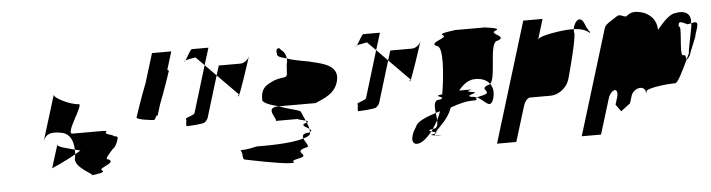

<svg xmlns="http://www.w3.org/2000/svg" viewBox="-39 -864 3086 833"><g transform="rotate(-5 1504.0 -447.0)"><path d="M138 -367C147 -393 163 -412 223 -399C257 -390 269 -358 270 -322L294 -316C285 -311 278 -307 270 -302C270 -298 268 -293 268 -289C255 -247 338 -212 337 -205C357 -207 398 -213 379 -222C362 -234 447 -249 412 -267C392 -267 418 -291 433 -309C443 -315 452 -328 459 -352C462 -361 456 -365 444 -365C443 -368 437 -371 425 -374C384 -386 446 -392 387 -392H266C233 -392 327 -517 304 -517C271 -517 195 -553 200 -568ZM165 -250C165 -250 225 -275 270 -302C270 -309 271 -315 270 -322C241 -330 198 -339 196 -349ZM337 -205C330 -204 324 -204 329 -204H336Z M549 -438C546 -428 613 -420 624 -420C626 -420 631 -427 636 -438H641L655 -484C678 -542 704 -620 706 -626C707 -628 704 -630 700 -632L724 -710H640L601 -583C578 -525 551 -444 549 -438Z M776 -662C777 -661 780 -663 782 -666C779 -665 775 -663 776 -662ZM782 -666C791 -669 810 -671 826 -675L863 -638L886 -712H814C807 -712 791 -678 782 -666ZM762 -412C766 -406 756 -381 764 -381C773 -381 832 -384 841 -390C849 -396 855 -404 857 -412L911 -589L863 -638L801 -434C798 -425 758 -418 762 -412ZM911 -589 999 -500C1007 -500 992 -497 997 -490C1001 -484 1054 -647 1058 -661C1052 -644 1034 -631 1018 -631H924ZM1058 -661V-662Z M989 -251C997 -239 987 -214 1005 -214C1005 -214 1156 -182 1197 -182C1240 -182 1175 -188 1239 -200C1289 -212 1205 -227 1271 -244C1291 -244 1268 -266 1262 -284C1204 -264 1072 -267 1057 -267C991 -250 981 -263 989 -251ZM1099 -470C1094 -454 1129 -442 1168 -432H1328C1367 -449 1423 -467 1431 -532C1436 -586 1377 -600 1323 -612C1316 -616 1255 -622 1221 -636C1222 -626 1220 -617 1218 -610L1215 -566C1210 -549 1197 -559 1159 -546C1133 -534 1098 -523 1099 -470ZM1180 -658C1177 -649 1195 -642 1221 -636C1219 -652 1211 -668 1198 -675C1196 -687 1172 -689 1180 -658ZM1147 -370H1254C1232 -370 1258 -366 1279 -360C1268 -381 1264 -401 1257 -404C1245 -410 1200 -419 1168 -432H1166C1098 -432 1167 -370 1147 -370ZM1279 -360C1280 -357 1282 -354 1283 -351H1285C1292 -354 1288 -357 1279 -360ZM1262 -284C1279 -288 1290 -294 1292 -301C1293 -303 1293 -306 1293 -309C1292 -308 1291 -308 1290 -307C1261 -307 1258 -296 1262 -284ZM1283 -351C1249 -343 1277 -333 1292 -323C1290 -331 1287 -342 1283 -351ZM1292 -323C1293 -318 1293 -313 1293 -309C1303 -314 1299 -318 1292 -323Z M1523 -662C1524 -661 1527 -663 1529 -666C1526 -665 1522 -663 1523 -662ZM1529 -666C1538 -669 1557 -671 1573 -675L1610 -638L1633 -712H1561C1554 -712 1538 -678 1529 -666ZM1509 -412C1513 -406 1503 -381 1511 -381C1520 -381 1579 -384 1588 -390C1596 -396 1602 -404 1604 -412L1658 -589L1610 -638L1548 -434C1545 -425 1505 -418 1509 -412ZM1658 -589 1746 -500C1754 -500 1739 -497 1744 -490C1748 -484 1801 -647 1805 -661C1799 -644 1781 -631 1765 -631H1671ZM1805 -661V-662Z M1754 -293C1720 -242 1729 -208 1764 -220C1781 -226 1800 -243 1818 -266C1808 -269 1802 -272 1825 -276C1832 -287 1840 -299 1847 -312C1846 -322 1846 -333 1844 -344C1796 -329 1760 -312 1754 -293ZM1873 -633C1904 -633 1893 -507 1879 -422C1843 -418 1866 -414 1876 -409C1875 -407 1876 -404 1875 -402C1873 -401 1868 -401 1864 -400C1839 -400 1841 -373 1844 -344C1851 -346 1856 -348 1863 -350C1859 -337 1853 -324 1847 -312C1848 -292 1845 -276 1826 -276H1825C1823 -272 1821 -269 1818 -266C1823 -264 1832 -262 1836 -260C1851 -280 1895 -315 1908 -356L1911 -362C1947 -375 1980 -383 1999 -383C2047 -383 2012 -387 2028 -395C2021 -398 2012 -400 2004 -400C1967 -409 2058 -416 2002 -422C1965 -429 2043 -432 1987 -432H1953C1973 -456 1994 -472 2018 -475C2050 -478 2076 -468 2090 -449C2119 -475 2099 -633 2139 -633C2186 -650 2099 -665 2133 -677C2168 -689 2070 -695 2094 -695H1954C1979 -695 1878 -689 1904 -677C1930 -665 1835 -650 1873 -633ZM1828 -254C1805 -251 1819 -249 1834 -247C1832 -249 1831 -252 1833 -255C1832 -255 1830 -254 1828 -254ZM1833 -255C1844 -257 1841 -258 1836 -260C1834 -258 1834 -257 1833 -255ZM1834 -247C1836 -245 1840 -244 1848 -244C1871 -244 1851 -245 1834 -247ZM2028 -395C2064 -379 2082 -335 2098 -386C2105 -410 2102 -433 2090 -449C2087 -447 2084 -445 2081 -445C2033 -428 2108 -413 2049 -401C2038 -399 2032 -397 2028 -395Z M2097 -188H2181L2229 -344C2234 -360 2247 -375 2257 -375H2347C2382 -375 2418 -403 2429 -438C2434 -454 2481 -627 2472 -640V-654H2454C2426 -654 2320 -640 2314 -622L2341 -710H2257ZM2472 -654C2500 -653 2523 -647 2539 -632C2547 -638 2533 -638 2535 -646C2520 -660 2522 -694 2498 -694C2491 -694 2475 -678 2472 -654Z M2466 -188H2550L2598 -344C2603 -360 2617 -375 2627 -375C2636 -375 2639 -361 2634 -344L2624 -312L2646 -281L2687 -312L2697 -344C2702 -361 2720 -375 2738 -375C2754 -375 2764 -360 2759 -344L2764 -360C2777 -374 2862 -382 2891 -382C2901 -382 2926 -432 2949 -482C2941 -494 2951 -500 2934 -500C2917 -500 2944 -637 2927 -624C2926 -648 2932 -649 2965 -632C2970 -632 2976 -634 2981 -635C2989 -682 2951 -693 2918 -685C2891 -685 2855 -642 2836 -619C2835 -662 2811 -685 2781 -698C2743 -710 2724 -707 2704 -689C2687 -689 2677 -704 2661 -692C2645 -680 2612 -665 2607 -648ZM2981 -634C2988 -639 2961 -530 2960 -505C2957 -497 2952 -490 2949 -482C2950 -480 2955 -483 2959 -490C2960 -491 2962 -494 2965 -499L2963 -498L2964 -500H2965C2967 -504 2967 -509 2970 -515C2984 -548 3000 -591 2997 -580C3000 -589 2998 -585 2992 -573C3000 -595 3005 -612 3005 -612C3015 -644 2998 -639 2981 -635ZM2965 -500V-499Z"/></g></svg>

Font: bitstorm
Style: sucnobl
Weight: 400
Version: Version 0.2